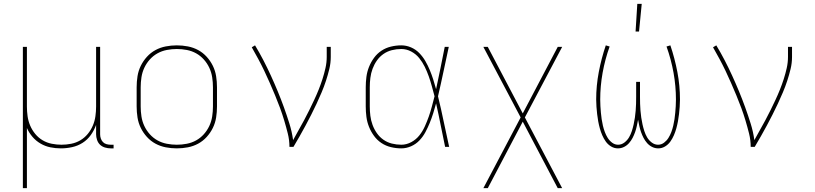

<svg xmlns="http://www.w3.org/2000/svg" viewBox="-20 -764 4240 999"><path d="M99 215V-520H120V-210Q120 -185 123.5 -159.5Q127 -134 137 -110.5Q147 -87 163.5 -67Q180 -47 202 -34Q224 -21 249.5 -16Q275 -11 300 -11Q325 -11 350.5 -16Q376 -21 398 -34Q420 -47 436.5 -67Q453 -87 463 -110.5Q473 -134 476.5 -159.5Q480 -185 480 -210V-520H501V-65Q501 -54 504.5 -43.5Q508 -33 515.5 -25Q523 -17 534 -14Q545 -11 556 -11H571V8H556Q541 8 526 3.5Q511 -1 500.5 -11Q490 -21 485 -36Q480 -51 480 -65V-114Q470 -86 452.5 -61.5Q435 -37 410 -21Q385 -5 355.5 1.5Q326 8 297 8Q269 8 242 2.5Q215 -3 191 -17Q167 -31 149 -52Q131 -73 120 -98V215Z M900 8Q871 8 842.5 2.5Q814 -3 789 -16.5Q764 -30 744.5 -51.5Q725 -73 712.5 -98.5Q700 -124 695.5 -152.5Q691 -181 691 -210V-310Q691 -339 695.5 -367.5Q700 -396 712.5 -421.5Q725 -447 744.5 -468.5Q764 -490 789 -503.5Q814 -517 842.5 -522.5Q871 -528 900 -528Q929 -528 957.5 -522.5Q986 -517 1011 -503.5Q1036 -490 1055.5 -468.5Q1075 -447 1087.5 -421.5Q1100 -396 1104.5 -367.5Q1109 -339 1109 -310V-210Q1109 -181 1104.5 -152.5Q1100 -124 1087.5 -98.5Q1075 -73 1055.5 -51.5Q1036 -30 1011 -16.5Q986 -3 957.5 2.5Q929 8 900 8ZM900 -11Q926 -11 952 -16Q978 -21 1000.5 -33.5Q1023 -46 1040.5 -65.5Q1058 -85 1069 -108.5Q1080 -132 1084 -158Q1088 -184 1088 -210V-310Q1088 -336 1084 -362Q1080 -388 1069 -411.5Q1058 -435 1040.5 -454.5Q1023 -474 1000.5 -486.5Q978 -499 952 -504Q926 -509 900 -509Q874 -509 848 -504Q822 -499 799.5 -486.5Q777 -474 759.5 -454.5Q742 -435 731 -411.5Q720 -388 716 -362Q712 -336 712 -310V-210Q712 -184 716 -158Q720 -132 731 -108.5Q742 -85 759.5 -65.5Q777 -46 799.5 -33.5Q822 -21 848 -16Q874 -11 900 -11Z M1486 0Q1486 -35 1477.5 -69Q1469 -103 1459 -136.5Q1449 -170 1437 -202.5Q1425 -235 1411.5 -267.5Q1398 -300 1384 -332Q1370 -364 1355 -395.5Q1340 -427 1323.5 -457.5Q1307 -488 1290 -518L1307 -528Q1330 -490 1350.5 -450.5Q1371 -411 1389.5 -370.5Q1408 -330 1425 -289Q1442 -248 1457 -206.5Q1472 -165 1485.5 -122Q1499 -79 1505 -35Q1519 -61 1533.5 -86.5Q1548 -112 1562 -138Q1576 -164 1589 -190.5Q1602 -217 1614.5 -243.5Q1627 -270 1638 -297.5Q1649 -325 1658 -353Q1667 -381 1673.5 -410Q1680 -439 1680 -468V-520H1701V-468Q1701 -436 1693.5 -405Q1686 -374 1676 -343.5Q1666 -313 1653.5 -283.5Q1641 -254 1627.5 -225Q1614 -196 1599.5 -167.5Q1585 -139 1570 -111Q1555 -83 1539 -55Q1523 -27 1507 0Z M2068 8Q2041 8 2014 1.5Q1987 -5 1964.5 -20Q1942 -35 1926 -57Q1910 -79 1900 -104Q1890 -129 1886.5 -156Q1883 -183 1883 -210V-310Q1883 -337 1886.5 -364Q1890 -391 1900 -416Q1910 -441 1926 -463Q1942 -485 1964.5 -500Q1987 -515 2014 -521.5Q2041 -528 2068 -528Q2094 -528 2118.5 -517.5Q2143 -507 2161.5 -488Q2180 -469 2193 -446.5Q2206 -424 2216 -400Q2226 -376 2234 -351Q2242 -326 2249 -300Q2261 -355 2272 -410Q2283 -465 2294 -520H2315Q2301 -456 2287.5 -391.5Q2274 -327 2259 -263Q2275 -198 2288.5 -132Q2302 -66 2317 0H2296Q2284 -56 2273 -112.5Q2262 -169 2249 -226Q2242 -200 2234 -174.5Q2226 -149 2216 -124.5Q2206 -100 2193.5 -76.5Q2181 -53 2162.5 -33.5Q2144 -14 2119 -3Q2094 8 2068 8ZM2068 -11Q2095 -11 2120 -24.5Q2145 -38 2162 -59.5Q2179 -81 2190.5 -106.5Q2202 -132 2211 -157.5Q2220 -183 2227 -209.5Q2234 -236 2241 -263Q2234 -289 2227 -315Q2220 -341 2211 -366.5Q2202 -392 2190 -416.5Q2178 -441 2161 -462Q2144 -483 2119.5 -496Q2095 -509 2068 -509Q2043 -509 2019 -503Q1995 -497 1975 -483Q1955 -469 1941 -449Q1927 -429 1918.5 -406Q1910 -383 1907 -358.5Q1904 -334 1904 -310V-210Q1904 -186 1907 -161.5Q1910 -137 1918.5 -114Q1927 -91 1941 -71Q1955 -51 1975 -37Q1995 -23 2019 -17Q2043 -11 2068 -11Z M2495 215 2689 -153 2495 -520H2518L2700 -174L2882 -520H2905L2711 -153L2905 215H2882L2700 -131L2518 215Z M3195 8Q3176 8 3159.5 -2Q3143 -12 3132 -27.5Q3121 -43 3113.5 -60.5Q3106 -78 3101 -96Q3096 -114 3092.5 -133Q3089 -152 3087 -170.5Q3085 -189 3083.5 -208Q3082 -227 3082 -246Q3082 -318 3095.5 -389Q3109 -460 3132 -528L3152 -522Q3128 -455 3115.5 -385.5Q3103 -316 3103 -246Q3103 -229 3104 -212Q3105 -195 3106.5 -178Q3108 -161 3110.5 -144Q3113 -127 3117 -110Q3121 -93 3127 -77Q3133 -61 3142 -46.5Q3151 -32 3165 -21.5Q3179 -11 3196 -11Q3214 -11 3229 -22.5Q3244 -34 3253 -49.5Q3262 -65 3267.5 -82Q3273 -99 3277 -117Q3281 -135 3283.5 -152.5Q3286 -170 3287.5 -188Q3289 -206 3289.5 -224Q3290 -242 3290 -260V-338H3310V-260Q3310 -242 3310.5 -224Q3311 -206 3312.5 -188Q3314 -170 3316.5 -152.5Q3319 -135 3323 -117Q3327 -99 3332.5 -82Q3338 -65 3347 -49.5Q3356 -34 3371 -22.5Q3386 -11 3404 -11Q3421 -11 3435 -21.5Q3449 -32 3458 -46.5Q3467 -61 3473 -77Q3479 -93 3483 -110Q3487 -127 3489.5 -144Q3492 -161 3493.5 -178Q3495 -195 3496 -212Q3497 -229 3497 -246Q3497 -316 3484.5 -385.5Q3472 -455 3448 -522L3468 -528Q3491 -460 3504.5 -389Q3518 -318 3518 -246Q3518 -227 3516.5 -208Q3515 -189 3513 -170.5Q3511 -152 3507.5 -133Q3504 -114 3499 -96Q3494 -78 3486.5 -60.5Q3479 -43 3468 -27.5Q3457 -12 3440.5 -2Q3424 8 3405 8Q3388 8 3373 0.5Q3358 -7 3347 -19.5Q3336 -32 3328.5 -46.5Q3321 -61 3315.5 -76.5Q3310 -92 3306.5 -108.5Q3303 -125 3300 -141Q3297 -125 3293.5 -108.5Q3290 -92 3284.5 -76.5Q3279 -61 3271.5 -46.5Q3264 -32 3253 -19.5Q3242 -7 3227 0.5Q3212 8 3195 8ZM3287 -600 3296 -744H3319L3305 -600Z M3886 0Q3886 -35 3877.5 -69Q3869 -103 3859 -136.5Q3849 -170 3837 -202.5Q3825 -235 3811.5 -267.5Q3798 -300 3784 -332Q3770 -364 3755 -395.5Q3740 -427 3723.5 -457.5Q3707 -488 3690 -518L3707 -528Q3730 -490 3750.5 -450.5Q3771 -411 3789.5 -370.5Q3808 -330 3825 -289Q3842 -248 3857 -206.5Q3872 -165 3885.5 -122Q3899 -79 3905 -35Q3919 -61 3933.5 -86.5Q3948 -112 3962 -138Q3976 -164 3989 -190.5Q4002 -217 4014.5 -243.5Q4027 -270 4038 -297.5Q4049 -325 4058 -353Q4067 -381 4073.5 -410Q4080 -439 4080 -468V-520H4101V-468Q4101 -436 4093.5 -405Q4086 -374 4076 -343.5Q4066 -313 4053.5 -283.5Q4041 -254 4027.5 -225Q4014 -196 3999.5 -167.5Q3985 -139 3970 -111Q3955 -83 3939 -55Q3923 -27 3907 0Z"/></svg>

Font: Iosevka Thin Extended
Style: Regular
Weight: 100
Width: 7
Monospace: yes
Designer: Belleve Invis
Foundry: Belleve Invis
Version: Version 32.5.0; ttfautohint (v1.8.4)